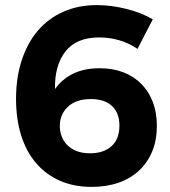

<svg xmlns="http://www.w3.org/2000/svg" viewBox="-20 -727 667 754"><path d="M360 -707Q417 -707 476.5 -692Q536 -677 580 -651L520 -535Q488 -557 449.5 -568.5Q411 -580 370 -580Q280 -580 237 -525Q194 -470 196 -377Q222 -415 266 -437Q310 -459 371 -459Q423 -459 464.5 -443Q506 -427 535.5 -397Q565 -367 580.5 -325.5Q596 -284 596 -233Q596 -177 578 -133Q560 -89 526.5 -57.5Q493 -26 445.5 -9.5Q398 7 340 7Q271 7 216 -17Q161 -41 122.5 -85.5Q84 -130 63.5 -194Q43 -258 43 -339Q43 -423 65.5 -491Q88 -559 129 -607Q170 -655 229 -681Q288 -707 360 -707ZM337 -338Q278 -338 246 -307Q214 -276 215 -231Q215 -211 222 -192Q229 -173 243.5 -158Q258 -143 280.5 -134Q303 -125 333 -125Q387 -125 418 -153Q449 -181 449 -234Q449 -283 420 -310.5Q391 -338 337 -338Z"/></svg>

Font: Montserrat Semi Bold
Style: Regular
Weight: 600
Designer: Julieta Ulanovsky
Foundry: Julieta Ulanovsky
Version: Version 3.001 September 28, 2015